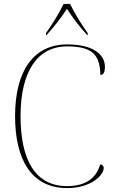

<svg xmlns="http://www.w3.org/2000/svg" viewBox="-20 -951 590 981"><path d="M215 -782V-771H217C262 -821 290 -857 322 -906C354 -857 381 -821 426 -771H428V-782C399 -822 359 -886 338 -931H305C284 -886 244 -822 215 -782ZM323 10C445 10 510 -56 510 -93C510 -102 504 -109 492 -111C473 -44 421 0 323 0C161 0 85 -132 85 -358C85 -581 168 -714 323 -714C459 -714 490 -665 493 -568C509 -568 516 -582 516 -610C516 -666 466 -724 323 -724C151 -724 57 -588 57 -358C57 -131 144 10 323 10Z"/></svg>

Font: Noto Serif Display Thin
Style: Regular
Weight: 100
Designer: Monotype Design Team
Foundry: Monotype Imaging Inc.
Version: Version 2.009